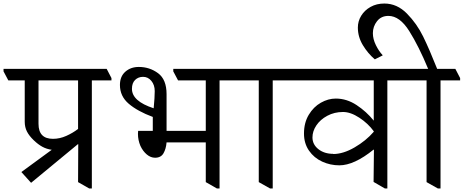

<svg xmlns="http://www.w3.org/2000/svg" viewBox="-51 -1035 2625 1087"><path d="M580 -593V-580H469V32H454L391 -4L392 -219L389 -218L125 0L70 -61L242 -187Q213 -191 189 -204Q165 -217 140 -241Q114 -266 101.5 -290.5Q89 -315 89 -346V-580H-4L-31 -631V-645H553ZM167 -580V-334Q167 -249 249 -249Q287 -249 324 -265.5Q361 -282 391 -305V-580Z M1303 -593V-580H1192V32H1177L1114 -4V-229H892Q889 -192 874.5 -167Q860 -142 827 -142Q802 -142 780 -160.5Q758 -179 744 -209Q730 -242 730 -277Q730 -288 731 -294H814V-373Q728 -405 678 -447.5Q628 -490 628 -554Q628 -602 658.5 -629Q689 -656 735 -656Q796 -656 844 -620.5Q892 -585 892 -502V-294H1114V-580H957L930 -631V-645H1275ZM819 -422Q825 -484 825 -519Q825 -554 806 -577Q787 -600 759 -600Q732 -600 714 -582.5Q696 -565 696 -532Q696 -462 819 -422Z M1604 -593V-580H1493V32H1478L1414 -4V-580H1299L1272 -631V-645H1576Z M2254 -593V-580H2142V32H2128L2064 -5L2066 -187L2064 -188Q1954 -99 1870 -99Q1819 -99 1773 -120Q1727 -141 1698.5 -182Q1670 -223 1670 -279Q1670 -340 1697 -385Q1724 -430 1765.5 -453.5Q1807 -477 1850 -477Q1912 -477 1968 -440Q2024 -403 2064 -353H2065V-580H1600L1573 -631V-645H2226ZM1835 -163Q1892 -163 1956.5 -200.5Q2021 -238 2065 -289V-292Q2033 -336 1983.5 -368.5Q1934 -401 1891 -401Q1842 -401 1802 -379.5Q1762 -358 1740 -325Q1718 -292 1718 -257Q1718 -217 1751.5 -190.5Q1785 -164 1836 -164Z M2554 -593V-580H2443V32H2428L2364 -4V-580H2249L2222 -631V-645H2373Q2320 -773 2266 -859Q2212 -945 2148 -945Q2107 -945 2083.5 -915Q2060 -885 2060 -847Q2060 -814 2077 -779.5Q2094 -745 2115 -723V-721L2071 -699Q2032 -732 2003.5 -779Q1975 -826 1975 -879Q1975 -915 1994 -946Q2013 -977 2047 -996Q2081 -1015 2125 -1015Q2197 -1015 2253 -958Q2309 -901 2344.5 -828.5Q2380 -756 2424 -645H2527Z"/></svg>

Font: Grenzecho Serif
Style: Serif-Regular
Weight: 400
Designer: Dan Reynolds
Foundry: Dan Reynolds
Version: Version 1.001; ttfautohint (v1.1) -l 5 -r 5 -G 72 -x 0 -D la